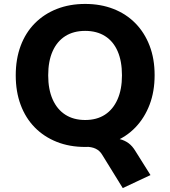

<svg xmlns="http://www.w3.org/2000/svg" viewBox="-20 -736 865 976"><path d="M604 220 499 50Q487 30 466.5 20Q446 10 414 10L532 -35Q563 -35 588 -29Q613 -23 633 -8.5Q653 6 669 33L745 154ZM413 11Q333 11 268 -15Q203 -41 156.5 -88.5Q110 -136 85 -203Q60 -270 60 -353Q60 -436 85 -503Q110 -570 157 -617.5Q204 -665 269 -690.5Q334 -716 413 -716Q492 -716 557 -690.5Q622 -665 668.5 -617.5Q715 -570 740.5 -503.5Q766 -437 766 -354Q766 -271 740.5 -204Q715 -137 668.5 -88.5Q622 -40 557 -14.5Q492 11 413 11ZM413 -126Q472 -126 513.5 -153Q555 -180 577.5 -231Q600 -282 600 -353Q600 -425 578 -475.5Q556 -526 514 -552.5Q472 -579 413 -579Q354 -579 312 -552.5Q270 -526 247.5 -475.5Q225 -425 225 -353Q225 -282 247.5 -231Q270 -180 312 -153Q354 -126 413 -126Z"/></svg>

Font: Nunito Sans 9pt ExtraBold
Style: Regular
Weight: 800
Version: Version 3.101;gftools[0.9.27]